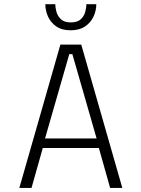

<svg xmlns="http://www.w3.org/2000/svg" viewBox="-20 -918 690 938"><path d="M577.5 0H518L463 -195H189L134 0H74.5L275 -700H377ZM318.5 -653.5 200 -241.5H452L333.5 -653.5ZM325 -770Q282 -770 254.8 -789Q227.5 -808 214.5 -837.2Q201.5 -866.5 201.5 -897.5H250Q250 -882 255.5 -861Q261 -840 277.5 -824.2Q294 -808.5 326 -808.5Q358.5 -808.5 375 -824.2Q391.5 -840 396.8 -861Q402 -882 402 -897.5H450.5Q450.5 -866.5 437 -837.2Q423.5 -808 395.8 -789Q368 -770 325 -770Z"/></svg>

Font: Trispace ExtraLight
Style: Regular
Weight: 200
Designer: Tyler Finck
Foundry: Etcetera Type Company
Version: Version 1.210; ttfautohint (v1.8.3)